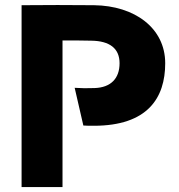

<svg xmlns="http://www.w3.org/2000/svg" viewBox="-20 -754 720 774"><path d="M232 0V-591C266 -591 314 -591 348 -590C422 -589 462 -559 462 -499C462 -438 427 -401 361 -399C328 -398 311 -398 281 -400L316 -248C331 -247 340 -247 358 -247C575 -247 646 -359 646 -499C646 -641 523 -731 359 -733C262 -734 162 -734 67 -733V0Z"/></svg>

Font: Kreadon Extra Bold
Style: Regular
Weight: 800
Designer: kohakuno
Foundry: StudioGnu
Version: Version 1.000;Glyphs 3.1.2 (3151)